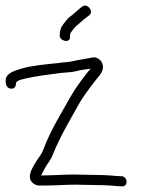

<svg xmlns="http://www.w3.org/2000/svg" viewBox="-40 -714 531 681"><path d="M98.7 -56H125.7C150.6 -56 197.6 -59 227.2 -59C246.6 -58.3 264.7 -58 281.3 -58C311.9 -58 347.6 -56.8 375 -54L394.2 -53C415.9 -53 412.9 -89 390.2 -89L371 -90C343.2 -92.9 306.9 -94 275.3 -94C258.7 -94 241 -94.3 222.2 -95C193.2 -95 146.1 -92 119.7 -92H105.7C105.6 -92.7 105.8 -93 106.5 -93C111.1 -101.7 115.3 -110 119.3 -118C129.2 -135.5 139.8 -145.1 147.4 -166C174.2 -232.3 210.6 -292.2 245 -354C262.2 -382.1 294.1 -423.6 312.7 -446C322.7 -458 326.7 -470.3 324.6 -483C321.8 -499.6 304.2 -514.1 287.1 -510L265.7 -506C251.8 -503.1 231.8 -500.5 218.2 -497C199.6 -493.1 186.2 -493.3 163.4 -490C123.1 -486.1 70.9 -481 37.6 -471C12.1 -463.4 -20.8 -454.8 -20.1 -427C-19.8 -413.3 -15.2 -400.4 -1 -399.5C13.4 -398.5 16.9 -409 16.9 -421C25.9 -431.8 35.9 -431 52.4 -436C86.8 -444.3 133.5 -449.2 173.2 -455C196.8 -457.4 213.6 -457.2 232.1 -462C245.2 -466.1 264.7 -467.6 278.7 -470C280 -470.7 280.9 -471 281.6 -471C261.3 -446.7 230 -405.7 212.5 -375C177.9 -312.9 138.4 -250.8 113.5 -183C106.5 -164.1 96.9 -155.7 86.9 -139C78.8 -125.2 64.2 -103.5 66 -84C67.3 -68.4 83.8 -56 98.7 -56ZM208.1 -582 208.6 -591C209.3 -600 227.5 -619.8 233.1 -624C244.2 -632.8 256.8 -645.8 269.1 -654L277.9 -661C293 -675.6 269 -703.8 251.9 -691L243.1 -684C232 -675.2 219.3 -662.2 207.1 -654C200.1 -648 192.8 -639.7 185.2 -629C173.6 -613.9 173.1 -605.7 171.7 -590C169.9 -567.8 208.6 -559.6 208.1 -582Z"/></svg>

Font: CiSf OpenHand
Style: OpObl
Weight: 400
Foundry: Cannot Into Space Fonts
Version: Version 0.7892